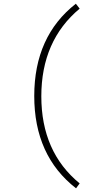

<svg xmlns="http://www.w3.org/2000/svg" viewBox="-20 -896 540 1032"><path d="M387.7 -876 408.2 -849.6Q202.1 -677.7 202.1 -378.4Q202.1 -79.1 408.2 89.8L388.7 116.2Q164.1 -58.6 164.1 -379.9Q164.1 -701.2 387.7 -876Z"/></svg>

Font: GenEi Gothic M ExtraLight
Style: Regular
Weight: 200
Designer: o_tamon (Modified); [Source Han Sans]
Ryoko NISHIZUKA  (kana & ideographs); Paul D. Hunt (Latin, Greek & Cyrillic); Wenl
Version: Version 1.1a;Original Version 1.004